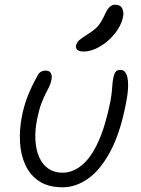

<svg xmlns="http://www.w3.org/2000/svg" viewBox="-20 -786 599 816"><path d="M246 10Q186 10 147 -15.5Q108 -41 88 -84.5Q68 -128 65 -181.5Q62 -235 73 -291Q82 -338 98.5 -379.5Q115 -421 140 -465Q145 -476 154 -481Q163 -486 174 -486Q190 -486 196 -475.5Q202 -465 199 -448Q196 -432 189.5 -418.5Q183 -405 174 -388Q165 -371 155.5 -345.5Q146 -320 138 -281Q128 -232 130.5 -190Q133 -148 147 -117Q161 -86 186 -69Q211 -52 245 -52Q289 -52 328 -84Q367 -116 397.5 -183Q428 -250 449 -354Q454 -382 455.5 -399Q457 -416 458 -430Q459 -444 463 -461Q466 -474 472 -481.5Q478 -489 492 -489Q507 -489 515.5 -474Q524 -459 524.5 -426Q525 -393 514 -340Q490 -218 448 -140.5Q406 -63 354 -26.5Q302 10 246 10ZM336 -567Q317 -567 309 -574Q301 -581 303 -592Q306 -606 317 -615.5Q328 -625 352 -640Q384 -660 397.5 -676.5Q411 -693 424 -721Q436 -748 446.5 -757Q457 -766 469 -766Q492 -766 499.5 -750Q507 -734 503 -715Q495 -676 467 -642Q439 -608 403.5 -587.5Q368 -567 336 -567Z"/></svg>

Font: Shantell Sans Light Light
Style: Italic
Weight: 300
Italic angle: -11°
Version: Version 1.008;[ac192a2d6]